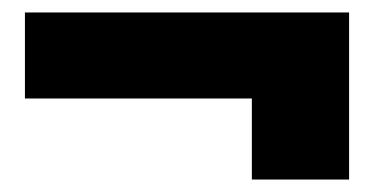

<svg xmlns="http://www.w3.org/2000/svg" viewBox="-20 -354 600 308"><path d="M540 -334V-66H384V-196H20V-334Z"/></svg>

Font: Fivo Sans Black
Style: Regular
Weight: 900
Designer: Alexander Slobzheninov
Foundry: Alexander Slobzheninov
Version: 1.0